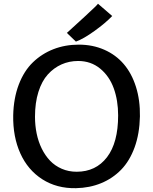

<svg xmlns="http://www.w3.org/2000/svg" viewBox="-20 -987 810 1015"><path d="M381.3 -767.1 333.5 -813Q357.9 -835 427 -898.4Q496.1 -961.9 498 -967.3L573.2 -902.3Q537.1 -864.7 479 -823Q420.9 -781.2 381.3 -767.1ZM381.8 7.8Q280.3 9.8 203.6 -39.3Q127 -88.4 87.4 -176.3Q47.9 -264.2 49.8 -377Q51.8 -467.8 79.3 -540Q106.9 -612.3 154.1 -657.7Q201.2 -703.1 262.9 -727.1Q324.7 -751 396.5 -751Q470.2 -751 531.2 -724.1Q592.3 -697.3 634.3 -648.2Q676.3 -599.1 698.7 -528.1Q721.2 -457 719.7 -371.6Q717.8 -280.3 691.7 -208.3Q665.5 -136.2 620.4 -89.8Q575.2 -43.5 514.6 -18.6Q454.1 6.3 381.8 7.8ZM385.3 -79.1Q486.8 -79.1 545.7 -156Q604.5 -232.9 604.5 -377Q604.5 -456.1 581.3 -520.3Q558.1 -584.5 509.3 -624.5Q460.4 -664.6 393.1 -664.6Q345.7 -664.6 305.2 -646.5Q264.6 -628.4 232.9 -593.5Q201.2 -558.6 183.1 -501.2Q165 -443.8 165 -370.1Q165 -323.7 173.8 -281Q182.6 -238.3 200.7 -201.4Q218.8 -164.6 244.6 -137.5Q270.5 -110.4 306.6 -94.7Q342.8 -79.1 385.3 -79.1Z"/></svg>

Font: HaufeMerriweatherSans
Style: Regular
Weight: 400
Designer: Eben Sorkin ( eben@eyebytes.com )
Foundry: Eben Sorkin
Version: Version 1.56